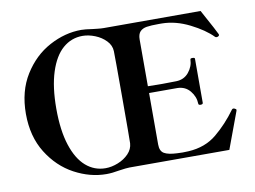

<svg xmlns="http://www.w3.org/2000/svg" viewBox="-81 -870 1333 1002"><g transform="rotate(-10 586.0 -369.0)"><path d="M1132 -199 1131 -194 1059 0H530Q514 0 474 6Q436 13 406 13Q320 13 237 -31.5Q154 -76 100 -162.5Q46 -249 46 -369Q46 -489 100 -575.5Q154 -662 237 -706.5Q320 -751 406 -751Q426 -751 466 -745Q474 -744 492.5 -742Q511 -740 524 -740H530H1037Q1106 -614 1109 -605L1110 -601Q1110 -596 1104 -593Q1100 -591 1096 -591Q1091 -591 1088 -594Q1047 -636 973.5 -673Q900 -710 827 -711H810Q769 -711 746.5 -707.5Q724 -704 711 -690.5Q698 -677 698 -648V-401Q719 -400 775 -400Q829 -400 848 -401Q890 -402 915 -432.5Q940 -463 941 -500Q941 -506 952 -506Q965 -506 965 -500V-266Q965 -258 952 -258Q941 -258 941 -266Q940 -303 915 -333.5Q890 -364 848 -365H775H698V-92Q698 -57 719.5 -44.5Q741 -32 787 -30Q798 -29 817 -29Q835 -29 848 -30Q937 -35 998 -85.5Q1059 -136 1109 -205Q1112 -209 1117 -209Q1120 -209 1124 -207Q1128 -205 1130 -203.5Q1132 -202 1132 -199ZM556 -369Q556 -584 555 -612Q554 -643 530.5 -667.5Q507 -692 473 -705.5Q439 -719 407 -719Q348 -719 303 -680Q258 -641 232.5 -562Q207 -483 207 -368Q207 -253 232.5 -174.5Q258 -96 303 -57Q348 -18 407 -18Q439 -18 473 -31.5Q507 -45 530 -69Q553 -93 555 -124Q556 -153 556 -369Z"/></g></svg>

Font: Shippori Mincho ExtraBold
Style: Regular
Weight: 800
Designer: FONTDASU
Foundry: FONTDASU / Google Inc. / but / Adobe
Version: Version 3.110; ttfautohint (v1.8.3)